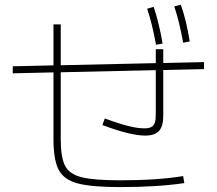

<svg xmlns="http://www.w3.org/2000/svg" viewBox="-20 -802 904 801"><path d="M203.1 -221.7V-500L33.2 -496.1V-525.4L203.1 -529.3V-700.2H233.4V-529.8L629.9 -538.6V-596.7H661.1V-539.1L831.1 -543V-513.7L661.1 -509.8V-319.3Q661.1 -275.4 643.6 -255.9Q626 -236.3 585.9 -236.3Q524.4 -236.3 407.2 -280.3L417 -307.6Q477.5 -285.6 516.1 -276.1Q554.7 -266.6 582 -266.6Q600.6 -266.6 610.8 -271.7Q621.1 -276.9 625.5 -289.3Q629.9 -301.8 629.9 -325.2V-509.3L233.4 -500.5V-221.7Q233.4 -145 251.7 -110.1Q270 -75.2 320.8 -62.5Q371.6 -49.8 482.4 -49.8Q637.2 -49.8 744.1 -67.4L749 -38.1Q635.7 -21.5 482.4 -21.5Q361.3 -21.5 304 -36.9Q246.6 -52.2 224.9 -93.5Q203.1 -134.8 203.1 -221.7ZM593.8 -765.6 621.1 -773.4Q645 -701.2 658.2 -620.1L630.9 -615.2Q614.7 -704.6 593.8 -765.6ZM707 -775.4 734.4 -782.2Q757.8 -716.3 771.5 -628.9L744.1 -624Q728 -712.9 707 -775.4Z"/></svg>

Font: Pretendard GOV Thin
Style: Regular
Weight: 100
Designer: Base glyphs from Inter by Rasmus Andersson; Hangeul glyphs from Noto Sans CJK(Source Han Sans) by Jang Soo-young and Kan
Foundry: Kil Hyung-jin
Version: Version 1.309